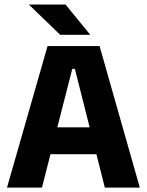

<svg xmlns="http://www.w3.org/2000/svg" viewBox="-20 -847 663 867"><path d="M11.6 0 194.7 -639H429.6L611.3 0H453.4L318.1 -536.1H306.3L169.5 0ZM167.1 -150.6V-271.9H454.8V-150.6ZM276 -826.5 386.4 -691.3V-690H251.6L112 -824.9V-826.5Z"/></svg>

Font: Anek Odia Medium
Style: Regular
Weight: 500
Designer: Yesha Goshar & Mahesh Sahu (Odia), Yesha Goshar (Latin)
Foundry: Ek Type
Version: Version 1.003